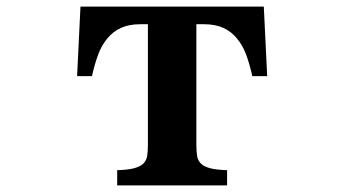

<svg xmlns="http://www.w3.org/2000/svg" viewBox="-20 -560 1040 580"><path d="M223.1 -540H776.9L787.1 -330.1H742.2Q734.4 -365.2 723.9 -394Q713.4 -422.9 695.8 -443.8Q679.2 -464.4 655 -475.6Q630.9 -486.8 596.2 -486.8H573.2V-123Q573.2 -103.5 575.4 -89.1Q577.6 -74.7 587.9 -64.9Q597.7 -56.2 616.2 -51.5Q634.8 -46.9 666 -45.9V0H334V-45.9Q365.7 -46.9 384 -51.5Q402.3 -56.2 412.1 -64.9Q422.4 -74.7 424.6 -89.1Q426.8 -103.5 426.8 -123V-486.8H403.8Q369.6 -486.8 345.2 -475.6Q320.8 -464.4 304.2 -443.8Q286.6 -422.9 276.1 -394Q265.6 -365.2 257.8 -330.1H212.9Z"/></svg>

Font: BIZ UDMincho
Style: Bold
Weight: 700
Monospace: yes
Designer: TypeBank Co., Ltd.
Foundry: Morisawa Inc.
Version: Version 1.06